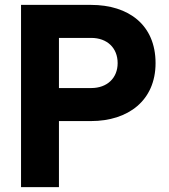

<svg xmlns="http://www.w3.org/2000/svg" viewBox="-20 -765 689 785"><path d="M66 0H221V-270H352C504 -270 616 -354 616 -507C616 -663 506 -745 352 -745H66ZM221 -405V-610H353C418 -610 461 -569 461 -507C461 -446 418 -405 353 -405Z"/></svg>

Font: Mluvka ExtraBold
Style: Regular
Weight: 800
Designer: Modified by Jiří Krblich, Original typeface by Gumpita Rahayu
Foundry: Gumpita Rahayu & Jiří Krblich
Version: Version 2.000;Glyphs 3.1.1 (3134)